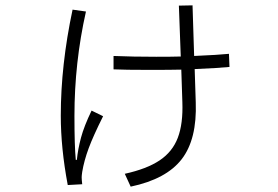

<svg xmlns="http://www.w3.org/2000/svg" viewBox="-20 -647 1040 717"><path d="M711 -265Q716 -127 658.5 -52.5Q601 22 468 50L446 2Q528 -16 576 -48Q624 -80 644 -132.5Q664 -185 661 -266L657 -387Q618 -386 539 -386Q445 -386 404 -388V-438Q476 -435 563 -435Q625 -435 655 -436L648 -626L699 -627L705 -438Q797 -442 835 -446L837 -397Q798 -393 707 -389ZM267 -50Q271 -90 282.5 -133Q294 -176 322 -234L365 -213Q328 -139 311 -93Q294 -47 287 -5Q285 9 285 15Q285 23 287 41L233 44Q207 -94 207 -215Q207 -404 251 -611L301 -604Q258 -413 258 -214Q258 -101 263 -50Z"/></svg>

Font: IBM Plex Sans JP Light
Style: Regular
Weight: 300
Designer: Mike Abbink; Paul van der Laan; Pieter van Rosmalen; Wujin Sim; Yejin Wi; Jinhee Kim; Boomi Park; Yona Kim; Kichan Ma
Foundry: Sandoll Inc.
Version: Version 1.002